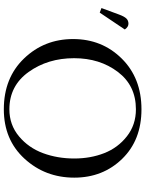

<svg xmlns="http://www.w3.org/2000/svg" viewBox="102 -853 759 1003"><g transform="rotate(90 481.5 -351.5)"><path d="M22 -502 56 -594Q66 -621 76.5 -632Q87 -643 104 -643Q121 -643 134 -624L46 -493ZM551 -711Q712 -711 810 -610Q908 -509 908 -360Q908 -208 809 -100Q710 8 551 8Q387 8 285.5 -97.5Q184 -203 184 -354Q184 -505 286 -608Q388 -711 551 -711ZM284 -359Q284 -222 356 -121.5Q428 -21 551 -21Q632 -21 692 -71Q752 -121 780 -196.5Q808 -272 808 -360Q808 -445 780 -516.5Q752 -588 692 -635Q632 -682 551 -682Q427 -682 355.5 -587.5Q284 -493 284 -359Z"/></g></svg>

Font: Dihjauti
Style: Bold
Weight: 700
Designer: T. Christopher White
Version: Version 3.0.0